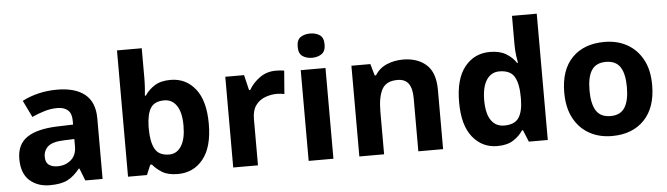

<svg xmlns="http://www.w3.org/2000/svg" viewBox="-48 -950 4001 1151"><g transform="rotate(-5 1952.5 -375.0)"><path d="M302 -557Q412 -557 470.5 -509.5Q529 -462 529 -364V0H425L396 -74H392Q357 -30 318 -10Q279 10 211 10Q138 10 90 -32.5Q42 -75 42 -163Q42 -250 103 -291.5Q164 -333 286 -337L381 -340V-364Q381 -407 358.5 -427Q336 -447 296 -447Q256 -447 218 -435.5Q180 -424 142 -407L93 -508Q137 -531 190.5 -544Q244 -557 302 -557ZM323 -251Q251 -249 223 -225Q195 -201 195 -162Q195 -128 215 -113.5Q235 -99 267 -99Q315 -99 348 -127.5Q381 -156 381 -208V-253Z M831 -583Q831 -552 829 -522Q827 -492 825 -475H831Q853 -509 890 -532.5Q927 -556 986 -556Q1078 -556 1135 -484.5Q1192 -413 1192 -274Q1192 -134 1134 -62Q1076 10 982 10Q922 10 887.5 -11.5Q853 -33 831 -60H821L796 0H682V-760H831ZM938 -437Q880 -437 856.5 -401Q833 -365 831 -291V-275Q831 -196 854.5 -153.5Q878 -111 940 -111Q986 -111 1013 -153.5Q1040 -196 1040 -276Q1040 -356 1012.5 -396.5Q985 -437 938 -437Z M1620 -556Q1631 -556 1646 -555Q1661 -554 1670 -552L1659 -412Q1652 -414 1638.5 -415.5Q1625 -417 1615 -417Q1577 -417 1542 -403.5Q1507 -390 1485.5 -360Q1464 -330 1464 -278V0H1315V-546H1428L1450 -454H1457Q1481 -496 1523 -526Q1565 -556 1620 -556Z M1844 -760Q1877 -760 1901 -744.5Q1925 -729 1925 -687Q1925 -646 1901 -630Q1877 -614 1844 -614Q1810 -614 1786.5 -630Q1763 -646 1763 -687Q1763 -729 1786.5 -744.5Q1810 -760 1844 -760ZM1918 -546V0H1769V-546Z M2384 -556Q2472 -556 2525 -508.5Q2578 -461 2578 -356V0H2429V-319Q2429 -378 2408 -407.5Q2387 -437 2341 -437Q2273 -437 2248 -390.5Q2223 -344 2223 -257V0H2074V-546H2188L2208 -476H2216Q2242 -518 2287.5 -537Q2333 -556 2384 -556Z M2904 10Q2813 10 2755.5 -61.5Q2698 -133 2698 -272Q2698 -412 2756 -484Q2814 -556 2908 -556Q2967 -556 3005 -533Q3043 -510 3065 -476H3070Q3067 -492 3063 -522.5Q3059 -553 3059 -585V-760H3208V0H3094L3065 -71H3059Q3037 -37 3000 -13.5Q2963 10 2904 10ZM2956 -109Q3018 -109 3043 -145.5Q3068 -182 3069 -255V-271Q3069 -351 3044.5 -393Q3020 -435 2954 -435Q2905 -435 2877 -392.5Q2849 -350 2849 -270Q2849 -190 2877 -149.5Q2905 -109 2956 -109Z M3860 -274Q3860 -138 3788.5 -64Q3717 10 3594 10Q3518 10 3458.5 -23Q3399 -56 3365 -119.5Q3331 -183 3331 -274Q3331 -410 3402 -483Q3473 -556 3597 -556Q3674 -556 3733 -523Q3792 -490 3826 -427.5Q3860 -365 3860 -274ZM3483 -274Q3483 -193 3509.5 -151.5Q3536 -110 3596 -110Q3655 -110 3681.5 -151.5Q3708 -193 3708 -274Q3708 -355 3681.5 -395.5Q3655 -436 3595 -436Q3536 -436 3509.5 -395.5Q3483 -355 3483 -274Z"/></g></svg>

Font: Noto Sans Balinese
Style: Bold
Weight: 700
Designer: Aditya Bayu, David Williams
Foundry: David Williams
Version: Version 2.005; ttfautohint (v1.8.4.7-5d5b)